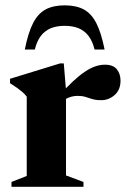

<svg xmlns="http://www.w3.org/2000/svg" viewBox="-20 -716 487 736"><path d="M382.5 -468Q413.5 -468 427.8 -450.5Q442 -433 442 -407Q442 -371.5 419.5 -351.8Q397 -332 368.5 -332Q347.5 -332 333.8 -336.2Q320 -340.5 307.5 -344.5Q295 -348.5 278 -348.5Q265.5 -348.5 254 -345.5Q242.5 -342.5 232 -336.5Q221.5 -330.5 211 -321L203.5 -346.5Q235 -381 260.2 -404.5Q285.5 -428 306.8 -442Q328 -456 346.5 -462Q365 -468 382.5 -468ZM233 -370.5V-43.5L300 -18.5V0H24V-18.5L82.5 -41.5V-345.5Q75 -355.5 66.2 -363Q57.5 -370.5 46 -378.8Q34.5 -387 18.5 -397V-414L210.5 -473H224.5ZM228 -617Q197 -617 174.2 -607.5Q151.5 -598 136.2 -577.8Q121 -557.5 113.5 -526H75Q88 -591 107 -627.8Q126 -664.5 155.2 -680Q184.5 -695.5 228 -695.5Q271.5 -695.5 300.8 -680Q330 -664.5 349 -627.8Q368 -591 381 -526H342.5Q335 -557.5 319.8 -577.8Q304.5 -598 281.8 -607.5Q259 -617 228 -617Z"/></svg>

Font: Newsreader 36pt
Style: Bold
Weight: 700
Designer: Hugues Gentile
Foundry: Production Type
Version: Version 1.003